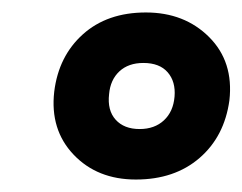

<svg xmlns="http://www.w3.org/2000/svg" viewBox="-20 -719 389 308"><path d="M348 -558Q340 -500 300 -465.5Q260 -431 198 -431Q136 -431 98 -471Q60 -511 67 -572Q74 -629 113 -664Q152 -699 214 -699Q276 -699 315.5 -659.5Q355 -620 348 -558ZM210 -618Q186 -618 171.5 -604.5Q157 -591 155 -568Q152 -542 165.5 -527Q179 -512 204 -512Q228 -512 243 -526Q258 -540 260 -564Q262 -588 249 -603Q236 -618 210 -618Z"/></svg>

Font: Exo 2.0 Extra Bold
Style: Italic
Weight: 800
Italic angle: -8°
Designer: Natanael Gama
Version: Version 1.001;PS 001.001;hotconv 1.0.70;makeotf.lib2.5.58329